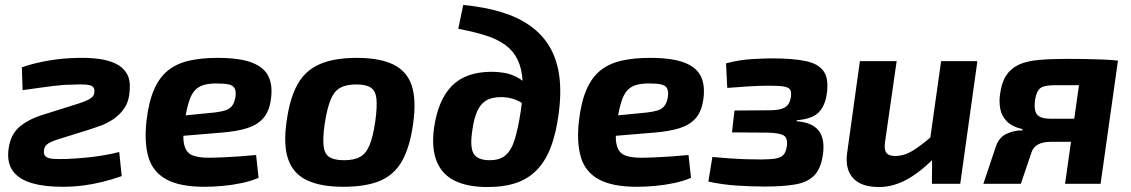

<svg xmlns="http://www.w3.org/2000/svg" viewBox="-20 -740 4554 773"><path d="M294 -507Q338 -508 377 -503Q416 -498 445.5 -484Q475 -470 490.5 -444Q506 -418 502 -375Q500 -334 481.5 -306Q463 -278 437.5 -261Q412 -244 388 -235Q364 -226 348 -221L220 -181Q184 -170 171 -160Q158 -150 157 -134Q155 -118 164 -110Q173 -102 194.5 -100.5Q216 -99 250 -100Q291 -102 327 -105.5Q363 -109 396 -114.5Q429 -120 460 -128L470 -31Q430 -17 391.5 -7.5Q353 2 313.5 7Q274 12 231 12Q158 12 107.5 -3Q57 -18 32.5 -50.5Q8 -83 14 -137Q21 -196 56.5 -227.5Q92 -259 153 -278L280 -318Q320 -330 340 -341Q360 -352 360 -371Q361 -385 353 -391.5Q345 -398 324.5 -399.5Q304 -401 266 -399Q247 -399 229.5 -397.5Q212 -396 191.5 -393.5Q171 -391 142 -387Q113 -383 71 -377L68 -469Q116 -486 175 -496Q234 -506 294 -507Z M855 -507Q946 -507 995.5 -487.5Q1045 -468 1062 -430Q1079 -392 1070 -336Q1063 -290 1039.5 -263.5Q1016 -237 975 -224Q934 -211 871 -206L619 -185L630 -266L843 -287Q870 -290 887 -295.5Q904 -301 914 -313.5Q924 -326 928 -350Q931 -374 924 -385.5Q917 -397 899 -400.5Q881 -404 851 -404Q820 -404 799 -397.5Q778 -391 764 -375.5Q750 -360 741 -331.5Q732 -303 724 -258Q714 -193 721 -160Q728 -127 752 -116Q776 -105 819 -105Q843 -105 877 -106.5Q911 -108 946.5 -110.5Q982 -113 1011 -116L1021 -24Q991 -11 953 -3Q915 5 876 8.5Q837 12 803 12Q704 12 649.5 -18Q595 -48 577.5 -107.5Q560 -167 570 -255Q579 -331 600.5 -380Q622 -429 656.5 -456.5Q691 -484 740.5 -495.5Q790 -507 855 -507Z M1417 -507Q1508 -507 1563 -480.5Q1618 -454 1637.5 -396Q1657 -338 1643 -240Q1630 -147 1598.5 -91.5Q1567 -36 1510 -12Q1453 12 1362 12Q1272 12 1216.5 -14Q1161 -40 1140.5 -98Q1120 -156 1134 -252Q1147 -346 1178.5 -401.5Q1210 -457 1268 -482Q1326 -507 1417 -507ZM1415 -400Q1375 -400 1350.5 -387Q1326 -374 1311.5 -339.5Q1297 -305 1287 -240Q1279 -183 1283 -151Q1287 -119 1307 -107Q1327 -95 1366 -95Q1406 -95 1430 -108.5Q1454 -122 1468 -156Q1482 -190 1491 -252Q1499 -311 1495.5 -343Q1492 -375 1472.5 -387.5Q1453 -400 1415 -400Z M1845 -720Q1929 -712 1996 -692Q2063 -672 2112.5 -637.5Q2162 -603 2192 -553Q2222 -503 2231.5 -435.5Q2241 -368 2229 -281Q2219 -205 2198.5 -150Q2178 -95 2144 -58.5Q2110 -22 2060.5 -4.5Q2011 13 1942 13Q1863 13 1811.5 -12Q1760 -37 1738.5 -89.5Q1717 -142 1727 -222Q1743 -337 1799 -394Q1855 -451 1960 -451Q1982 -451 2008 -447Q2034 -443 2059 -430.5Q2084 -418 2105 -395Q2126 -372 2140 -333L2130 -276Q2113 -302 2092 -318Q2071 -334 2047 -341.5Q2023 -349 1998 -349Q1959 -349 1936 -334.5Q1913 -320 1900.5 -290.5Q1888 -261 1882 -218Q1871 -149 1886.5 -122Q1902 -95 1952 -95Q1992 -95 2015.5 -115Q2039 -135 2052.5 -179Q2066 -223 2077 -295Q2087 -364 2084 -414Q2081 -464 2064 -499.5Q2047 -535 2015 -558.5Q1983 -582 1936 -597Q1889 -612 1825 -624Z M2596 -507Q2687 -507 2736.5 -487.5Q2786 -468 2803 -430Q2820 -392 2811 -336Q2804 -290 2780.5 -263.5Q2757 -237 2716 -224Q2675 -211 2612 -206L2360 -185L2371 -266L2584 -287Q2611 -290 2628 -295.5Q2645 -301 2655 -313.5Q2665 -326 2669 -350Q2672 -374 2665 -385.5Q2658 -397 2640 -400.5Q2622 -404 2592 -404Q2561 -404 2540 -397.5Q2519 -391 2505 -375.5Q2491 -360 2482 -331.5Q2473 -303 2465 -258Q2455 -193 2462 -160Q2469 -127 2493 -116Q2517 -105 2560 -105Q2584 -105 2618 -106.5Q2652 -108 2687.5 -110.5Q2723 -113 2752 -116L2762 -24Q2732 -11 2694 -3Q2656 5 2617 8.5Q2578 12 2544 12Q2445 12 2390.5 -18Q2336 -48 2318.5 -107.5Q2301 -167 2311 -255Q2320 -331 2341.5 -380Q2363 -429 2397.5 -456.5Q2432 -484 2481.5 -495.5Q2531 -507 2596 -507Z M3088 -505Q3170 -505 3222 -494.5Q3274 -484 3295.5 -454Q3317 -424 3309 -365Q3303 -316 3277 -288.5Q3251 -261 3188 -256L3187 -252Q3251 -247 3276.5 -213.5Q3302 -180 3293 -117Q3285 -61 3258 -33.5Q3231 -6 3182 2.5Q3133 11 3059 11Q3002 11 2944 7Q2886 3 2832 -9L2848 -108Q2881 -105 2915.5 -102.5Q2950 -100 2983 -99Q3016 -98 3043 -98Q3082 -98 3103.5 -102Q3125 -106 3135 -117.5Q3145 -129 3148 -153Q3152 -185 3134.5 -195Q3117 -205 3071 -206L2927 -207L2937 -295L3075 -296Q3106 -296 3124 -301Q3142 -306 3151.5 -317.5Q3161 -329 3164 -349Q3167 -369 3161.5 -378.5Q3156 -388 3136.5 -391.5Q3117 -395 3078 -395Q3037 -395 2990.5 -392Q2944 -389 2908 -386L2903 -485Q2956 -499 3006.5 -502Q3057 -505 3088 -505Z M3590 -494 3543 -167Q3539 -136 3549 -124Q3559 -112 3584 -112Q3619 -112 3652.5 -132Q3686 -152 3737 -196L3759 -122Q3694 -53 3636 -20Q3578 13 3519 13Q3446 13 3413.5 -24Q3381 -61 3391 -127L3442 -494ZM3915 -494 3846 0H3732L3733 -134L3720 -147L3769 -494Z M4277 -503Q4310 -503 4345.5 -502.5Q4381 -502 4416.5 -500.5Q4452 -499 4481 -496L4459 -394Q4455 -396 4436.5 -396.5Q4418 -397 4388 -397Q4358 -397 4318 -397Q4278 -397 4231 -397Q4201 -397 4184 -392.5Q4167 -388 4159 -374.5Q4151 -361 4147 -336Q4144 -312 4147.5 -295.5Q4151 -279 4165.5 -270.5Q4180 -262 4211 -262H4437L4430 -171Q4415 -170 4389 -169.5Q4363 -169 4320.5 -169Q4278 -169 4210 -169Q4179 -169 4159.5 -158.5Q4140 -148 4133 -127L4090 0H3939L3989 -149Q4002 -188 4034 -202Q4066 -216 4096 -215L4097 -220Q4054 -230 4033 -252Q4012 -274 4007 -302.5Q4002 -331 4006 -359Q4012 -407 4030.5 -435.5Q4049 -464 4080.5 -479Q4112 -494 4160.5 -498.5Q4209 -503 4277 -503ZM4481 -496 4411 0H4268L4338 -496Z"/></svg>

Font: Exo 2
Style: Bold Italic
Weight: 700
Italic angle: -8°
Designer: Natanael Gama
Foundry: Natanael Gama
Version: Version 2.010